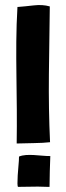

<svg xmlns="http://www.w3.org/2000/svg" viewBox="-20 -729 257 748"><path d="M128 -2Q139 -2 146.5 -1.5Q154 -1 166 -1H173Q173 -30 174 -61.5Q175 -93 176 -121Q161 -121 145 -122.5Q129 -124 112.5 -125Q96 -126 81 -125Q66 -124 54 -119V-118Q54 -104 52 -84Q50 -64 49 -45.5Q48 -27 48 -14Q48 -1 51 -1L126 -2ZM45 -170H46Q75 -171 112 -171.5Q149 -172 175 -175Q169 -303 170.5 -439.5Q172 -576 174 -704Q146 -712 111.5 -708Q77 -704 51 -702H48Q44 -634 43.5 -567Q43 -500 44 -434Q45 -368 45.5 -302Q46 -236 45 -170Z"/></svg>

Font: Londrina Solid
Style: Regular
Weight: 400
Designer: Marcelo Magalhaes
Foundry: Marcelo Magalhães
Version: Version 1.002